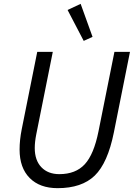

<svg xmlns="http://www.w3.org/2000/svg" viewBox="-20 -968 697 1000"><path d="M416 -755 332 -916 400 -948 462 -776ZM174 -698H255L169 -269Q161 -229 161 -197Q161 -133 195.5 -97Q230 -61 289 -61Q374 -61 421.5 -112.5Q469 -164 493 -284L576 -698H657L573 -278Q541 -119 473.5 -53.5Q406 12 280 12Q187 12 134.5 -41Q82 -94 82 -189Q82 -239 93 -294Z"/></svg>

Font: Aneliza
Style: Italic
Weight: 400
Italic angle: -11.31°
Designer: Mike Abbink, Paul van der Laan, Pieter van Rosmalen
Foundry: Bold Monday
Version: Version 3.0